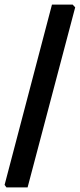

<svg xmlns="http://www.w3.org/2000/svg" viewBox="-21 -700 347 835"><path d="M295 -680 306 -668 99 115H7L-1 104L205 -680Z"/></svg>

Font: Alegreya Sans
Style: Bold
Weight: 700
Designer: Juan Pablo del Peral
Foundry: Huerta Tipografica
Version: Version 2.007